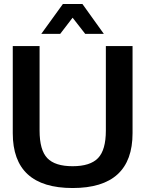

<svg xmlns="http://www.w3.org/2000/svg" viewBox="-20 -946 739 976"><path d="M349.1 9.8Q44.9 9.8 44.9 -269V-711.9H181.2V-282.2Q181.2 -183.1 220.5 -142.1Q259.8 -101.1 349.1 -101.1Q438.5 -101.1 478.3 -142.3Q518.1 -183.6 518.1 -282.2V-711.9H653.8V-269Q653.8 9.8 349.1 9.8ZM507.8 -773.9H413.1L349.1 -856L286.1 -773.9H189.9L299.8 -925.8H398.9Z"/></svg>

Font: Creato Display
Style: Bold
Weight: 700
Version: Version 1.000